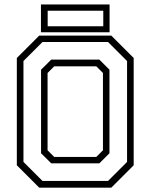

<svg xmlns="http://www.w3.org/2000/svg" viewBox="-20 -864 693 884"><path d="M160.5 0 57.5 -103V-597L160.5 -700H492.5L595.5 -597V-103L492.5 0ZM229.5 -141.5H423.5L454 -172V-528L423.5 -558.5H229.5L199 -528V-172ZM175.5 -31H477.5L565 -118.5V-583L477.5 -670.5H175.5L88 -583V-118.5ZM216 -112 169 -158.5V-543L216 -589.5H437.5L484 -543V-158.5L437.5 -112ZM168.5 -715.5V-843.5H484.5V-715.5ZM199.5 -743H455.5V-814.5H199.5Z"/></svg>

Font: Tourney Light
Style: Regular
Weight: 300
Version: Version 1.015